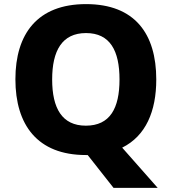

<svg xmlns="http://www.w3.org/2000/svg" viewBox="-20 -745 836 935"><path d="M741 -358C741 -580 637 -725 399 -725C162 -725 55 -580 55 -359C55 -137 162 10 398 10H407L533 170H748L575 -26C690 -83 741 -203 741 -358ZM234 -358C234 -498 282 -584 399 -584C516 -584 562 -498 562 -358C562 -218 516 -133 398 -133C282 -133 234 -218 234 -358Z"/></svg>

Font: Noto Sans Gurmukhi ExtraBold
Style: Regular
Weight: 800
Designer: Jelle Bosma - Monotype Design Team
Foundry: Monotype Imaging Inc.
Version: Version 2.004